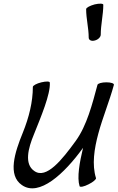

<svg xmlns="http://www.w3.org/2000/svg" viewBox="-20 -998 644 1052"><path d="M452 -948C452 -895 466 -845 466 -792C466 -778 481 -771 499 -776C517 -780 532 -795 532 -808C532 -862 546 -918 546 -972C546 -979 525 -980 499 -974C473 -967 452 -956 452 -948ZM506 -22C483 -96 496 -182 519 -267C543 -356 580 -444 604 -533C606 -541 588 -547 563 -547C538 -547 516 -541 514 -533C486 -429 456 -310 395 -226C321 -124 234 -14 168 -61C112 -99 134 -185 166 -262C204 -357 257 -482 253 -545C253 -553 233 -553 207 -547C181 -541 160 -529 160 -522C160 -440 139 -355 105 -271C60 -161 21 -38 100 16C194 82 332 -45 435 -188C416 -108 401 -26 416 22C418 29 440 25 465 12C490 0 508 -16 506 -22Z"/></svg>

Font: Nupuram Condensed Oblique
Style: Regular
Weight: 400
Width: 3
Designer: Santhosh Thottingal (santhosh.thottingal@gmail.com)
Foundry: SMC
Version: Version 1.000